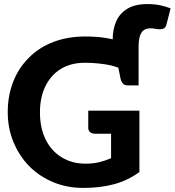

<svg xmlns="http://www.w3.org/2000/svg" viewBox="-20 -914 857 942"><path d="M660 -639 533 -714Q533 -716 533 -717Q533 -718 533 -719V-722Q533 -770 550 -809Q567 -848 604.5 -871Q642 -894 703 -894Q737 -894 764 -888.5Q791 -883 817 -873L797 -795Q793 -777 780.5 -773Q768 -769 752 -771Q746 -772 737 -773.5Q728 -775 719 -775Q687 -775 673.5 -753Q660 -731 660 -688ZM389 8Q309 8 241.5 -20Q174 -48 124 -98Q75 -148 46.5 -216Q18 -284 18 -364Q18 -445 45 -513.5Q72 -582 122 -631Q171 -681 241.5 -708Q312 -735 399 -735Q454 -735 497 -728Q540 -721 579.5 -708.5Q619 -696 660 -678V-582L584 -572Q545 -591 495.5 -598.5Q446 -606 396 -606Q327 -606 278 -575.5Q229 -545 202.5 -490.5Q176 -436 176 -363Q176 -287 203.5 -230.5Q231 -174 282 -142.5Q333 -111 400 -111Q438 -111 468 -118.5Q498 -126 525 -138V-258H445Q430 -258 421.5 -266Q413 -274 413 -286V-371H664V-70Q608 -29 540.5 -10.5Q473 8 389 8ZM556 -605 660 -582V-495H606Q591 -495 583 -504Q575 -513 571 -530Z"/></svg>

Font: Aleo ExtraBold
Style: Regular
Weight: 800
Designer: Alessio Laiso
Foundry: Alessio Laiso
Version: Version 2.001;gftools[0.9.29]